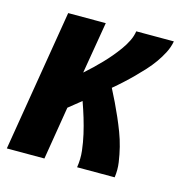

<svg xmlns="http://www.w3.org/2000/svg" viewBox="-83 -600 667 681"><g transform="rotate(15 250.0 -260.0)"><path d="M0 0 86 -520H224L192 -330Q208 -344 222.5 -358Q237 -372 251 -386.5Q265 -401 278 -416.5Q291 -432 303 -448.5Q315 -465 324 -483Q333 -501 336 -520H474Q470 -498 459.5 -477.5Q449 -457 435.5 -438Q422 -419 406 -401.5Q390 -384 373.5 -367.5Q357 -351 339.5 -335Q322 -319 304 -304Q316 -281 327.5 -257Q339 -233 349.5 -209Q360 -185 369.5 -160Q379 -135 385.5 -109Q392 -83 396 -55.5Q400 -28 396 0H258Q263 -31 259.5 -61Q256 -91 249.5 -119.5Q243 -148 234.5 -176Q226 -204 216 -232Q205 -223 193 -213.5Q181 -204 170 -195L138 0Z"/></g></svg>

Font: Iosevka Curly Heavy
Style: Italic
Weight: 900
Italic angle: -9°
Monospace: yes
Designer: Belleve Invis
Foundry: Belleve Invis
Version: Version 22.1.2; ttfautohint (v1.8.4)